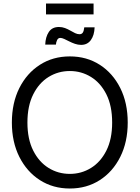

<svg xmlns="http://www.w3.org/2000/svg" viewBox="-20 -1059 792 1090"><path d="M376.5 11.2Q280.8 11.2 206.5 -36.4Q132.3 -84 89.8 -168.5Q47.4 -252.9 47.4 -363.3Q47.4 -474.6 89.8 -559.1Q132.3 -643.6 206.5 -691.2Q280.8 -738.8 376.5 -738.8Q472.2 -738.8 546.4 -691.2Q620.6 -643.6 662.8 -559.1Q705.1 -474.6 705.1 -363.3Q705.1 -252.9 662.8 -168.5Q620.6 -84 546.4 -36.4Q472.2 11.2 376.5 11.2ZM376.5 -71.8Q441.9 -71.8 496.6 -105.5Q551.3 -139.2 584 -204.3Q616.7 -269.5 616.7 -363.3Q616.7 -458 584 -523.2Q551.3 -588.4 496.6 -622.1Q441.9 -655.8 376.5 -655.8Q310.5 -655.8 255.9 -622.1Q201.2 -588.4 168.5 -522.9Q135.7 -457.5 135.7 -363.3Q135.7 -269.5 168.5 -204.3Q201.2 -139.2 255.9 -105.5Q310.5 -71.8 376.5 -71.8ZM440.4 -804.2Q422.9 -804.2 405.8 -810.1Q388.7 -815.9 373 -824Q357.4 -832 344.5 -837.9Q331.5 -843.8 322.3 -843.8Q310.1 -843.8 304.2 -831.5Q298.3 -819.3 297.4 -805.7H236.8Q238.3 -849.1 257.1 -877.4Q275.9 -905.8 314.5 -905.8Q333 -905.8 349.1 -899.7Q365.2 -893.6 379.4 -885.3Q393.6 -877 406.5 -870.8Q419.4 -864.7 431.6 -864.7Q443.8 -864.7 450 -873.8Q456.1 -882.8 458.5 -903.8H517.1Q515.6 -858.9 495.8 -831.5Q476.1 -804.2 440.4 -804.2ZM511.2 -1039.1V-977.1H241.2V-1039.1Z"/></svg>

Font: Inter 28pt
Style: Regular
Weight: 400
Designer: Rasmus Andersson
Foundry: rsms
Version: Version 4.001;git-66647c0bb